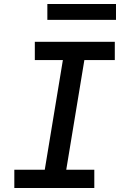

<svg xmlns="http://www.w3.org/2000/svg" viewBox="-20 -945 640 965"><path d="M454 0H52V-92H205L296 -643H155V-735H557V-643H404L313 -92H454ZM218 -845V-925H563V-845Z"/></svg>

Font: Iosevka Semibold Extended
Style: Italic
Weight: 600
Width: 7
Italic angle: -9°
Monospace: yes
Designer: Belleve Invis
Foundry: Belleve Invis
Version: Version 32.5.0; ttfautohint (v1.8.4)